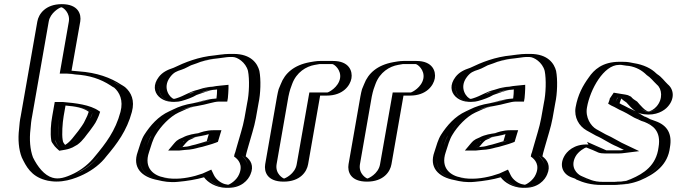

<svg xmlns="http://www.w3.org/2000/svg" viewBox="-20 -842 3265 926"><path d="M427 -299C417 -267 397 -239 380 -215C362 -194 347 -168 324 -152L304 -140C298 -137 292 -135 285 -134C279 -139 275 -144 271 -151C268 -155 262 -163 263 -168C258 -199 261 -246 267 -282L276 -335H278C334 -331 393 -323 427 -299ZM278 -822C233 -822 188 -783 180 -738L100 -282C98 -271 96 -261 95 -251L92 -219C86 -169 90 -118 105 -79C127 -34 156 12 212 28C264 43 321 26 363 3C404 -17 444 -48 471 -84C522 -144 571 -209 596 -301C612 -361 590 -403 561 -428C560 -429 545 -437 544 -438C494 -471 433 -493 352 -498C336 -500 323 -502 306 -502L347 -738C355 -783 323 -822 278 -822ZM281 -350H264L252 -282C243 -227 238 -170 257 -142C262 -133 270 -125 278 -118C290 -120 300 -123 309 -127L331 -140C359 -160 374 -188 391 -207C401 -222 418 -240 427 -263C435 -279 438 -289 444 -306C407 -337 341 -346 281 -350ZM276 -807C313 -807 339 -775 332 -738L288 -487H303C319 -487 332 -485 348 -483C427 -478 487 -456 534 -425C538 -422 549 -416 551 -415C578 -391 595 -355 581 -302C557 -213 510 -152 459 -92C434 -58 397 -29 359 -10C318 10 268 28 219 14C169 0 140 -44 119 -87C105 -123 101 -172 107 -220L110 -252C111 -262 113 -272 115 -282L195 -738C202 -775 239 -807 276 -807ZM444 -306C438 -289 435 -279 427 -263C418 -240 401 -222 391 -207C374 -188 359 -160 331 -140L309 -127C300 -123 290 -120 278 -118C270 -125 262 -133 257 -141C255 -144 248 -153 247 -167C243 -192 246 -247 252 -282L264 -350H281C341 -346 407 -337 444 -306ZM276 -807C239 -807 202 -775 195 -738L115 -282C113 -272 111 -262 110 -252L107 -220C101 -172 105 -123 119 -87C140 -44 169 0 219 14C266 28 319 11 358 -10C397 -31 432 -57 459 -92C510 -152 557 -213 581 -302C595 -355 578 -391 551 -415C549 -416 538 -422 534 -425C487 -456 427 -478 348 -483C331 -484 319 -487 303 -487H288L332 -738C339 -775 313 -807 276 -807ZM262 -171C263 -161 268 -156 271 -151C274 -145 279 -140 285 -134C292 -135 297 -137 304 -140L324 -152C346 -168 361 -192 380 -215C391 -231 405 -247 413 -266C418 -279 422 -285 427 -299C393 -322 335 -331 278 -335H276L267 -282C260 -241 260 -196 262 -171ZM278 -822C323 -822 355 -783 347 -738L306 -502C323 -502 335 -500 352 -498C442 -492 506 -465 561 -428C590 -402 612 -361 596 -301C571 -209 522 -145 471 -84C444 -48 404 -17 363 3C321 24 267 44 212 28C156 12 127 -35 105 -79C90 -118 86 -169 92 -219L95 -251C96 -261 98 -271 100 -282L180 -738C188 -783 233 -822 278 -822ZM284 -350H244L232 -282C225 -245 222 -198 227 -167C227 -157 235 -150 237 -146C242 -139 245 -134 253 -127L266 -115L295 -120C311 -123 321 -127 330 -131L353 -144C381 -164 396 -191 413 -211C423 -226 439 -244 448 -265C455 -279 458 -288 463 -303L457 -307C415 -337 343 -345 284 -350ZM276 -807C285 -806 319 -780 312 -738L268 -487H303C313 -487 325 -485 342 -483C412 -479 465 -461 513 -430C518 -426 527 -421 531 -419C556 -397 576 -359 561 -302C537 -211 489 -149 438 -88C411 -53 374 -24 338 -6C295 15 263 24 233 15C194 4 161 -38 139 -83C125 -120 121 -170 127 -219L130 -251C131 -261 133 -271 135 -282L215 -738C222 -780 267 -806 276 -807ZM296 -333C343 -329 382 -322 408 -303C403 -288 400 -280 392 -265C383 -243 368 -226 358 -211C338 -187 321 -159 294 -143C290 -149 283 -154 282 -169C278 -194 281 -247 287 -282ZM278 -822C198 -822 166 -773 160 -738L80 -282C78 -272 76 -262 75 -252L72 -220C66 -171 70 -121 85 -83C106 -39 130 7 197 26C272 48 345 18 384 -1C427 -22 467 -53 493 -88C544 -148 592 -212 616 -302C631 -358 613 -396 583 -422C580 -425 567 -432 564 -434C514 -467 448 -492 358 -498L325 -501L367 -738C373 -773 358 -822 278 -822Z M1047 -414C1032 -413 1026 -412 1011 -409C991 -409 968 -400 951 -396C937 -392 923 -386 908 -381C888 -369 862 -359 839 -353C767 -334 716 -408 767 -475C786 -500 807 -509 836 -518C892 -543 949 -568 1022 -575C1040 -578 1066 -582 1087 -582H1106C1163 -582 1200 -544 1211 -503C1220 -462 1217 -390 1207 -345L1194 -272C1186 -226 1170 -181 1159 -140L1153 -119C1150 -109 1147 -102 1145 -92C1169 -76 1187 -42 1168 1C1152 39 1103 75 1056 61C1021 54 992 35 978 7C977 8 975 8 974 8L939 18C906 26 870 32 832 35C804 38 777 33 755 28C688 16 635 -28 664 -110C674 -141 682 -172 697 -195C709 -215 723 -230 738 -248C760 -273 787 -296 816 -309L836 -318C864 -331 889 -340 922 -345C958 -353 998 -367 1038 -367H1044C1047 -383 1047 -398 1047 -414ZM1008 -199C1005 -189 1001 -176 998 -165C979 -157 960 -154 939 -147L921 -143C908 -139 890 -134 873 -134C864 -133 853 -132 842 -131H840C847 -140 856 -151 865 -159C865 -160 865 -160 866 -160L888 -170C905 -180 931 -183 952 -187C971 -192 986 -199 1008 -199ZM1048 -429C1033 -428 1026 -426 1012 -424C986 -423 965 -414 949 -410C908 -399 878 -378 838 -367C777 -351 739 -414 779 -467C795 -488 811 -495 840 -504C897 -531 948 -552 1021 -560C1040 -562 1065 -567 1084 -567H1103C1153 -567 1186 -533 1196 -497C1204 -458 1202 -389 1192 -345L1179 -272C1171 -228 1155 -182 1144 -141L1138 -120C1136 -112 1134 -105 1131 -98L1129 -84C1152 -69 1172 -44 1154 -3C1141 28 1100 57 1062 46L1052 44C1025 37 1003 20 992 -1L986 -12L976 -8L937 4C906 12 871 17 833 20C808 23 783 18 761 13C698 2 654 -37 679 -108C689 -140 697 -169 710 -189C737 -231 776 -275 821 -296L841 -305C868 -318 890 -325 922 -330C961 -336 997 -352 1035 -352H1056L1059 -370C1060 -387 1062 -401 1062 -417V-430ZM853 -167 864 -174 883 -183C901 -194 928 -198 951 -202C966 -206 986 -214 1011 -214H1028L1023 -197C1019 -184 1014 -168 1010 -155C987 -146 962 -140 940 -133L923 -129C910 -125 891 -119 871 -119C863 -118 850 -117 840 -116H809L829 -139C835 -146 843 -158 853 -167ZM1048 -429 1062 -430V-417C1062 -401 1060 -387 1059 -370L1056 -352H1035C998 -352 961 -338 923 -330C890 -323 869 -318 841 -305L821 -296C795 -284 769 -263 749 -240C734 -222 720 -207 710 -189C698 -168 689 -141 679 -108C654 -37 697 2 760 13C783 17 807 23 833 20C871 17 906 12 937 4L976 -8L986 -12L992 -1C1003 20 1025 37 1052 44L1062 46C1100 57 1141 28 1154 -3C1172 -44 1152 -69 1129 -84L1131 -98C1134 -105 1136 -112 1138 -120L1144 -141C1155 -182 1171 -228 1179 -272L1192 -345C1202 -389 1204 -458 1196 -497C1186 -533 1153 -567 1103 -567H1084C1066 -567 1041 -563 1022 -560C992 -556 959 -550 932 -542C901 -533 872 -519 840 -504C811 -495 795 -488 779 -467C739 -414 777 -351 838 -367C861 -373 886 -384 904 -395C919 -400 933 -405 949 -410C965 -415 986 -423 1012 -424C1026 -426 1033 -428 1048 -429ZM853 -167C843 -158 835 -146 829 -139L809 -116H840C850 -117 863 -118 871 -119C891 -119 910 -125 923 -129L940 -133C962 -140 987 -146 1010 -155C1014 -168 1019 -184 1023 -197L1028 -214H1011C986 -214 966 -206 951 -202C931 -198 903 -195 883 -183L864 -174ZM1044 -367H1038C996 -367 958 -351 922 -345C889 -340 863 -331 836 -318L816 -309C767 -287 726 -241 697 -195C682 -171 674 -141 664 -110C635 -28 689 16 755 28C778 34 804 38 832 35C870 32 906 26 939 18L978 7C991 33 1020 53 1056 61C1104 74 1152 39 1168 1C1188 -44 1167 -75 1145 -92C1147 -102 1150 -109 1153 -119L1159 -140C1170 -181 1186 -226 1194 -272L1207 -345C1217 -391 1220 -460 1211 -503C1203 -544 1162 -582 1106 -582H1087C1066 -582 1039 -577 1022 -575C950 -569 889 -543 836 -518C807 -509 786 -500 767 -475C733 -431 745 -382 778 -361C816 -337 873 -360 908 -381C942 -392 969 -407 1010 -409C1024 -409 1032 -412 1047 -414C1047 -400 1046 -381 1044 -367ZM873 -134C891 -134 908 -139 921 -143L939 -147C958 -153 979 -158 998 -165C1001 -175 1005 -189 1008 -199C986 -199 971 -192 953 -187C931 -181 906 -180 888 -170L870 -162C858 -154 849 -142 840 -131H842C851 -132 865 -134 873 -134ZM1042 -429C1028 -428 1016 -426 1006 -424C968 -422 945 -412 934 -409C892 -399 870 -380 831 -368C827 -367 822 -365 819 -365C803 -367 759 -416 801 -471C818 -493 831 -498 856 -506C875 -512 895 -525 901 -527C921 -533 939 -541 948 -544C972 -551 1005 -558 1027 -560C1047 -562 1074 -567 1084 -567H1103C1124 -567 1165 -542 1176 -500C1184 -460 1182 -390 1172 -345L1159 -272C1151 -227 1135 -182 1124 -141L1118 -120C1116 -112 1114 -105 1111 -98L1109 -87C1130 -73 1153 -46 1133 -1C1121 28 1088 48 1080 49C1079 49 1076 48 1075 48L1065 46C1046 41 1023 25 1012 3L999 -24L957 -5L922 6C877 18 823 26 772 14C726 6 671 -28 699 -109C709 -140 717 -170 731 -192C755 -233 800 -280 841 -299L861 -308C886 -320 903 -326 932 -331C976 -338 1012 -352 1035 -352H1076L1079 -369C1080 -386 1082 -399 1082 -415V-433ZM832 -163C822 -154 814 -143 807 -135L791 -116H844C853 -117 866 -118 873 -119C902 -120 924 -126 938 -130L956 -134C974 -140 995 -144 1021 -154L1031 -158C1035 -171 1039 -186 1043 -198L1048 -214H1011C973 -214 947 -203 937 -200C920 -197 887 -193 862 -179L844 -171ZM1024 -367C973 -364 936 -348 911 -344C873 -338 843 -328 815 -314L796 -305C743 -281 705 -237 676 -192C662 -170 654 -140 644 -109C618 -36 660 12 743 27C767 33 799 39 838 35C882 31 926 24 964 13C982 38 1021 62 1069 64C1145 68 1178 24 1188 -1C1206 -42 1189 -70 1165 -88C1167 -100 1170 -108 1173 -120L1179 -141C1190 -182 1206 -227 1214 -272L1227 -345C1237 -390 1239 -459 1231 -500C1222 -535 1192 -582 1106 -582H1087C1055 -582 1027 -576 1016 -575C937 -568 871 -541 817 -515C786 -505 763 -493 746 -471C689 -396 767 -331 855 -355C881 -362 908 -372 928 -384C955 -393 992 -408 1012 -409C1018 -409 1022 -410 1027 -411C1027 -397 1026 -381 1024 -367ZM891 -166 909 -174C912 -176 920 -179 922 -180C944 -185 968 -189 987 -195C984 -184 980 -172 977 -161C960 -155 942 -151 923 -145L906 -141C888 -135 876 -134 860 -133C869 -144 879 -157 891 -166Z M1446 -50 1504 -381H1556C1601 -381 1647 -419 1655 -464C1663 -509 1631 -548 1586 -548H1524C1513 -548 1501 -546 1486 -543C1425 -532 1376 -496 1354 -438L1345 -413C1342 -403 1339 -391 1336 -376L1279 -50C1271 -4 1302 34 1348 34C1394 34 1438 -4 1446 -50ZM1431 -50 1492 -396H1559C1596 -396 1634 -428 1640 -464C1646 -500 1619 -533 1583 -533H1521C1512 -533 1500 -531 1486 -528C1430 -518 1388 -487 1368 -435L1359 -411C1357 -403 1353 -390 1351 -376L1294 -50C1287 -12 1313 19 1350 19C1387 19 1424 -12 1431 -50ZM1431 -50C1424 -12 1387 19 1350 19C1313 19 1287 -12 1294 -50L1351 -376C1353 -390 1357 -403 1359 -411L1368 -435C1388 -487 1430 -518 1486 -528C1500 -531 1512 -533 1521 -533H1583C1619 -533 1646 -500 1640 -464C1634 -428 1596 -396 1559 -396H1492ZM1446 -50C1438 -4 1394 34 1348 34C1302 34 1271 -4 1279 -50L1336 -376C1339 -391 1342 -404 1345 -413L1354 -438C1376 -496 1425 -532 1486 -543C1500 -546 1512 -548 1524 -548H1586C1631 -548 1663 -509 1655 -464C1647 -419 1601 -381 1556 -381H1504ZM1411 -50C1403 -2 1353 19 1350 19C1347 19 1306 -2 1314 -50L1371 -376C1374 -390 1377 -403 1380 -412L1389 -437C1410 -494 1457 -522 1498 -529C1508 -531 1519 -533 1521 -533H1583C1592 -532 1627 -505 1620 -464C1612 -421 1566 -397 1559 -396H1472ZM1466 -50 1524 -381H1556C1635 -381 1669 -430 1675 -464C1681 -498 1665 -548 1586 -548H1524C1503 -548 1487 -544 1474 -542C1398 -528 1354 -489 1334 -436L1324 -412C1321 -403 1319 -390 1316 -376L1259 -50C1253 -14 1268 34 1348 34C1428 34 1460 -14 1466 -50Z M1848 -50 1906 -381H1958C2003 -381 2049 -419 2057 -464C2065 -509 2033 -548 1988 -548H1926C1915 -548 1903 -546 1888 -543C1827 -532 1778 -496 1756 -438L1747 -413C1744 -403 1741 -391 1738 -376L1681 -50C1673 -4 1704 34 1750 34C1796 34 1840 -4 1848 -50ZM1833 -50 1894 -396H1961C1998 -396 2036 -428 2042 -464C2048 -500 2021 -533 1985 -533H1923C1914 -533 1902 -531 1888 -528C1832 -518 1790 -487 1770 -435L1761 -411C1759 -403 1755 -390 1753 -376L1696 -50C1689 -12 1715 19 1752 19C1789 19 1826 -12 1833 -50ZM1833 -50C1826 -12 1789 19 1752 19C1715 19 1689 -12 1696 -50L1753 -376C1755 -390 1759 -403 1761 -411L1770 -435C1790 -487 1832 -518 1888 -528C1902 -531 1914 -533 1923 -533H1985C2021 -533 2048 -500 2042 -464C2036 -428 1998 -396 1961 -396H1894ZM1848 -50C1840 -4 1796 34 1750 34C1704 34 1673 -4 1681 -50L1738 -376C1741 -391 1744 -404 1747 -413L1756 -438C1778 -496 1827 -532 1888 -543C1902 -546 1914 -548 1926 -548H1988C2033 -548 2065 -509 2057 -464C2049 -419 2003 -381 1958 -381H1906ZM1813 -50C1805 -2 1755 19 1752 19C1749 19 1708 -2 1716 -50L1773 -376C1776 -390 1779 -403 1782 -412L1791 -437C1812 -494 1859 -522 1900 -529C1910 -531 1921 -533 1923 -533H1985C1994 -532 2029 -505 2022 -464C2014 -421 1968 -397 1961 -396H1874ZM1868 -50 1926 -381H1958C2037 -381 2071 -430 2077 -464C2083 -498 2067 -548 1988 -548H1926C1905 -548 1889 -544 1876 -542C1800 -528 1756 -489 1736 -436L1726 -412C1723 -403 1721 -390 1718 -376L1661 -50C1655 -14 1670 34 1750 34C1830 34 1862 -14 1868 -50Z M2478 -414C2463 -413 2457 -412 2442 -409C2422 -409 2399 -400 2382 -396C2368 -392 2354 -386 2339 -381C2319 -369 2293 -359 2270 -353C2198 -334 2147 -408 2198 -475C2217 -500 2238 -509 2267 -518C2323 -543 2380 -568 2453 -575C2471 -578 2497 -582 2518 -582H2537C2594 -582 2631 -544 2642 -503C2651 -462 2648 -390 2638 -345L2625 -272C2617 -226 2601 -181 2590 -140L2584 -119C2581 -109 2578 -102 2576 -92C2600 -76 2618 -42 2599 1C2583 39 2534 75 2487 61C2452 54 2423 35 2409 7C2408 8 2406 8 2405 8L2370 18C2337 26 2301 32 2263 35C2235 38 2208 33 2186 28C2119 16 2066 -28 2095 -110C2105 -141 2113 -172 2128 -195C2140 -215 2154 -230 2169 -248C2191 -273 2218 -296 2247 -309L2267 -318C2295 -331 2320 -340 2353 -345C2389 -353 2429 -367 2469 -367H2475C2478 -383 2478 -398 2478 -414ZM2439 -199C2436 -189 2432 -176 2429 -165C2410 -157 2391 -154 2370 -147L2352 -143C2339 -139 2321 -134 2304 -134C2295 -133 2284 -132 2273 -131H2271C2278 -140 2287 -151 2296 -159C2296 -160 2296 -160 2297 -160L2319 -170C2336 -180 2362 -183 2383 -187C2402 -192 2417 -199 2439 -199ZM2479 -429C2464 -428 2457 -426 2443 -424C2417 -423 2396 -414 2380 -410C2339 -399 2309 -378 2269 -367C2208 -351 2170 -414 2210 -467C2226 -488 2242 -495 2271 -504C2328 -531 2379 -552 2452 -560C2471 -562 2496 -567 2515 -567H2534C2584 -567 2617 -533 2627 -497C2635 -458 2633 -389 2623 -345L2610 -272C2602 -228 2586 -182 2575 -141L2569 -120C2567 -112 2565 -105 2562 -98L2560 -84C2583 -69 2603 -44 2585 -3C2572 28 2531 57 2493 46L2483 44C2456 37 2434 20 2423 -1L2417 -12L2407 -8L2368 4C2337 12 2302 17 2264 20C2239 23 2214 18 2192 13C2129 2 2085 -37 2110 -108C2120 -140 2128 -169 2141 -189C2168 -231 2207 -275 2252 -296L2272 -305C2299 -318 2321 -325 2353 -330C2392 -336 2428 -352 2466 -352H2487L2490 -370C2491 -387 2493 -401 2493 -417V-430ZM2284 -167 2295 -174 2314 -183C2332 -194 2359 -198 2382 -202C2397 -206 2417 -214 2442 -214H2459L2454 -197C2450 -184 2445 -168 2441 -155C2418 -146 2393 -140 2371 -133L2354 -129C2341 -125 2322 -119 2302 -119C2294 -118 2281 -117 2271 -116H2240L2260 -139C2266 -146 2274 -158 2284 -167ZM2479 -429 2493 -430V-417C2493 -401 2491 -387 2490 -370L2487 -352H2466C2429 -352 2392 -338 2354 -330C2321 -323 2300 -318 2272 -305L2252 -296C2226 -284 2200 -263 2180 -240C2165 -222 2151 -207 2141 -189C2129 -168 2120 -141 2110 -108C2085 -37 2128 2 2191 13C2214 17 2238 23 2264 20C2302 17 2337 12 2368 4L2407 -8L2417 -12L2423 -1C2434 20 2456 37 2483 44L2493 46C2531 57 2572 28 2585 -3C2603 -44 2583 -69 2560 -84L2562 -98C2565 -105 2567 -112 2569 -120L2575 -141C2586 -182 2602 -228 2610 -272L2623 -345C2633 -389 2635 -458 2627 -497C2617 -533 2584 -567 2534 -567H2515C2497 -567 2472 -563 2453 -560C2423 -556 2390 -550 2363 -542C2332 -533 2303 -519 2271 -504C2242 -495 2226 -488 2210 -467C2170 -414 2208 -351 2269 -367C2292 -373 2317 -384 2335 -395C2350 -400 2364 -405 2380 -410C2396 -415 2417 -423 2443 -424C2457 -426 2464 -428 2479 -429ZM2284 -167C2274 -158 2266 -146 2260 -139L2240 -116H2271C2281 -117 2294 -118 2302 -119C2322 -119 2341 -125 2354 -129L2371 -133C2393 -140 2418 -146 2441 -155C2445 -168 2450 -184 2454 -197L2459 -214H2442C2417 -214 2397 -206 2382 -202C2362 -198 2334 -195 2314 -183L2295 -174ZM2475 -367H2469C2427 -367 2389 -351 2353 -345C2320 -340 2294 -331 2267 -318L2247 -309C2198 -287 2157 -241 2128 -195C2113 -171 2105 -141 2095 -110C2066 -28 2120 16 2186 28C2209 34 2235 38 2263 35C2301 32 2337 26 2370 18L2409 7C2422 33 2451 53 2487 61C2535 74 2583 39 2599 1C2619 -44 2598 -75 2576 -92C2578 -102 2581 -109 2584 -119L2590 -140C2601 -181 2617 -226 2625 -272L2638 -345C2648 -391 2651 -460 2642 -503C2634 -544 2593 -582 2537 -582H2518C2497 -582 2470 -577 2453 -575C2381 -569 2320 -543 2267 -518C2238 -509 2217 -500 2198 -475C2164 -431 2176 -382 2209 -361C2247 -337 2304 -360 2339 -381C2373 -392 2400 -407 2441 -409C2455 -409 2463 -412 2478 -414C2478 -400 2477 -381 2475 -367ZM2304 -134C2322 -134 2339 -139 2352 -143L2370 -147C2389 -153 2410 -158 2429 -165C2432 -175 2436 -189 2439 -199C2417 -199 2402 -192 2384 -187C2362 -181 2337 -180 2319 -170L2301 -162C2289 -154 2280 -142 2271 -131H2273C2282 -132 2296 -134 2304 -134ZM2473 -429C2459 -428 2447 -426 2437 -424C2399 -422 2376 -412 2365 -409C2323 -399 2301 -380 2262 -368C2258 -367 2253 -365 2250 -365C2234 -367 2190 -416 2232 -471C2249 -493 2262 -498 2287 -506C2306 -512 2326 -525 2332 -527C2352 -533 2370 -541 2379 -544C2403 -551 2436 -558 2458 -560C2478 -562 2505 -567 2515 -567H2534C2555 -567 2596 -542 2607 -500C2615 -460 2613 -390 2603 -345L2590 -272C2582 -227 2566 -182 2555 -141L2549 -120C2547 -112 2545 -105 2542 -98L2540 -87C2561 -73 2584 -46 2564 -1C2552 28 2519 48 2511 49C2510 49 2507 48 2506 48L2496 46C2477 41 2454 25 2443 3L2430 -24L2388 -5L2353 6C2308 18 2254 26 2203 14C2157 6 2102 -28 2130 -109C2140 -140 2148 -170 2162 -192C2186 -233 2231 -280 2272 -299L2292 -308C2317 -320 2334 -326 2363 -331C2407 -338 2443 -352 2466 -352H2507L2510 -369C2511 -386 2513 -399 2513 -415V-433ZM2263 -163C2253 -154 2245 -143 2238 -135L2222 -116H2275C2284 -117 2297 -118 2304 -119C2333 -120 2355 -126 2369 -130L2387 -134C2405 -140 2426 -144 2452 -154L2462 -158C2466 -171 2470 -186 2474 -198L2479 -214H2442C2404 -214 2378 -203 2368 -200C2351 -197 2318 -193 2293 -179L2275 -171ZM2455 -367C2404 -364 2367 -348 2342 -344C2304 -338 2274 -328 2246 -314L2227 -305C2174 -281 2136 -237 2107 -192C2093 -170 2085 -140 2075 -109C2049 -36 2091 12 2174 27C2198 33 2230 39 2269 35C2313 31 2357 24 2395 13C2413 38 2452 62 2500 64C2576 68 2609 24 2619 -1C2637 -42 2620 -70 2596 -88C2598 -100 2601 -108 2604 -120L2610 -141C2621 -182 2637 -227 2645 -272L2658 -345C2668 -390 2670 -459 2662 -500C2653 -535 2623 -582 2537 -582H2518C2486 -582 2458 -576 2447 -575C2368 -568 2302 -541 2248 -515C2217 -505 2194 -493 2177 -471C2120 -396 2198 -331 2286 -355C2312 -362 2339 -372 2359 -384C2386 -393 2423 -408 2443 -409C2449 -409 2453 -410 2458 -411C2458 -397 2457 -381 2455 -367ZM2322 -166 2340 -174C2343 -176 2351 -179 2353 -180C2375 -185 2399 -189 2418 -195C2415 -184 2411 -172 2408 -161C2391 -155 2373 -151 2354 -145L2337 -141C2319 -135 2307 -134 2291 -133C2300 -144 2310 -157 2322 -166Z M2980 -544H2968C2911 -544 2868 -513 2841 -473C2811 -432 2787 -388 2776 -324C2767 -272 2795 -228 2828 -209L2873 -184C2881 -180 2889 -176 2898 -172C2924 -159 2946 -143 2974 -132L2999 -120L2983 -118C2978 -117 2974 -117 2970 -117H2898C2893 -117 2887 -120 2882 -122C2881 -122 2880 -122 2879 -123C2866 -130 2850 -136 2836 -141C2788 -158 2739 -124 2721 -88C2695 -38 2721 6 2755 17C2791 34 2825 50 2881 50H2943C2952 50 2962 49 2972 48C3003 45 3018 43 3048 31C3116 2 3180 -41 3191 -131C3203 -199 3175 -245 3125 -260C3121 -261 3117 -263 3113 -265L3099 -270L3084 -277C3079 -280 3074 -282 3068 -284C3045 -299 3021 -312 2994 -324L2970 -336C2963 -339 2956 -343 2949 -347C2951 -353 2952 -359 2955 -364V-365L2962 -375C2970 -374 2975 -373 2982 -371C2986 -371 2990 -368 2993 -367C3000 -358 3011 -351 3022 -344C3033 -331 3046 -314 3060 -305C3095 -276 3149 -290 3179 -324C3215 -364 3211 -416 3181 -440C3163 -457 3153 -474 3130 -488C3104 -514 3071 -532 3024 -539C3011 -539 2992 -544 2980 -544ZM2977 -529C2985 -529 3005 -524 3020 -524C3060 -518 3092 -502 3113 -482C3116 -479 3117 -477 3120 -475C3141 -462 3149 -447 3169 -428C3193 -408 3198 -366 3168 -333C3143 -305 3100 -293 3071 -317C3059 -327 3045 -342 3033 -356C3020 -363 3011 -371 3003 -380C2999 -381 2996 -385 2987 -386C2981 -387 2975 -389 2967 -390L2956 -391L2941 -369C2940 -366 2939 -361 2939 -361C2937 -356 2936 -353 2935 -349L2931 -339C2941 -333 2952 -327 2962 -322L2986 -310C3012 -299 3035 -285 3058 -271C3063 -268 3070 -266 3075 -263L3091 -256L3105 -251C3110 -249 3114 -248 3118 -246C3161 -231 3187 -196 3176 -131C3166 -49 3111 -11 3044 17C3012 30 2985 35 2946 35H2884C2843 35 2814 26 2789 15C2778 7 2769 6 2763 3C2736 -6 2713 -43 2734 -84C2749 -113 2790 -141 2829 -127C2844 -122 2863 -112 2875 -107C2882 -104 2886 -102 2895 -102H2967C2972 -102 2977 -102 2982 -103L3053 -112L2982 -146C2956 -156 2935 -172 2907 -186C2898 -190 2889 -194 2882 -198L2837 -222C2808 -239 2783 -279 2791 -324C2802 -385 2824 -426 2853 -466C2878 -503 2914 -529 2965 -529ZM2977 -529H2965C2914 -529 2878 -503 2853 -466C2824 -426 2802 -385 2791 -324C2783 -279 2808 -239 2837 -222L2882 -198C2889 -194 2898 -190 2907 -186C2935 -172 2956 -156 2982 -146L3053 -112L2982 -103C2977 -102 2972 -102 2967 -102H2895C2886 -102 2882 -104 2875 -107C2863 -113 2844 -122 2829 -127C2790 -141 2749 -113 2734 -84C2713 -43 2736 -6 2763 3C2800 20 2830 35 2884 35H2946C2954 35 2962 34 2972 33C3003 29 3015 29 3044 17C3111 -11 3166 -49 3176 -131C3187 -193 3162 -233 3118 -246C3113 -247 3111 -248 3105 -251L3091 -256L3075 -263C3070 -266 3065 -268 3059 -270C3036 -285 3013 -299 2986 -310L2962 -322C2952 -327 2941 -333 2931 -339L2935 -349C2937 -356 2939 -360 2941 -369L2956 -391L2967 -390C2975 -389 2981 -387 2987 -386C2996 -385 2999 -381 3003 -380C3011 -371 3020 -363 3033 -356C3044 -342 3058 -326 3070 -318C3099 -294 3143 -305 3168 -333C3198 -366 3193 -408 3169 -428C3150 -447 3141 -463 3121 -475C3118 -477 3116 -479 3113 -482C3092 -502 3060 -518 3020 -524C3005 -524 2985 -529 2977 -529ZM2949 -347C2956 -343 2963 -339 2970 -336L2994 -324C3020 -313 3045 -299 3068 -284C3071 -282 3075 -282 3084 -277L3099 -270L3113 -265C3118 -263 3121 -261 3125 -260C3173 -243 3203 -202 3191 -131C3180 -41 3117 2 3048 31C3014 45 2983 50 2943 50H2881C2825 50 2791 32 2755 17C2723 6 2695 -37 2721 -88C2739 -124 2788 -158 2836 -141C2851 -136 2861 -132 2875 -125C2882 -122 2891 -117 2898 -117H2970C2974 -117 2978 -117 2983 -118L2999 -120L2974 -132C2947 -143 2924 -159 2898 -172C2889 -176 2881 -180 2873 -184L2828 -209C2795 -228 2767 -272 2776 -324C2787 -387 2811 -431 2841 -473C2868 -513 2911 -544 2968 -544H2980C2992 -544 3010 -539 3024 -539C3067 -533 3101 -515 3124 -493C3127 -491 3127 -490 3130 -488C3152 -475 3162 -458 3181 -440C3209 -416 3216 -365 3179 -324C3149 -290 3095 -276 3060 -305C3047 -315 3035 -328 3022 -344C3012 -350 3001 -358 2993 -367C2986 -371 2971 -374 2962 -375C2957 -367 2952 -358 2949 -347ZM2913 -342C2922 -336 2933 -330 2943 -326L2967 -313C2992 -302 3015 -289 3038 -275C3043 -272 3050 -270 3056 -267L3073 -259L3088 -254C3127 -238 3170 -211 3156 -131C3145 -44 3085 -5 3024 21C2997 32 2995 31 2967 33C2960 34 2951 35 2946 35H2884C2845 35 2820 23 2782 6C2765 -2 2728 -34 2755 -86C2769 -113 2802 -130 2807 -131C2807 -131 2809 -130 2812 -129C2829 -123 2846 -115 2860 -109C2862 -108 2871 -102 2895 -102H2967C2975 -102 2984 -103 2991 -104L3063 -113L3000 -143C2973 -154 2934 -180 2901 -194L2856 -219C2830 -234 2802 -275 2811 -324C2826 -411 2892 -529 2965 -529H2976C2981 -529 2996 -525 3014 -524C3049 -518 3076 -503 3099 -480C3118 -468 3129 -452 3149 -433C3172 -414 3179 -365 3146 -328C3134 -314 3118 -307 3111 -305C3095 -301 3066 -337 3053 -352C3040 -360 3031 -366 3023 -376C3014 -379 3014 -383 2995 -386C2993 -386 2985 -388 2976 -389L2940 -395L2921 -367C2920 -359 2916 -350 2913 -342ZM3056 -299C3064 -295 3074 -293 3086 -291C3144 -283 3184 -308 3201 -328C3234 -365 3231 -410 3201 -435C3183 -452 3173 -469 3150 -484C3147 -486 3148 -485 3145 -488C3122 -511 3086 -530 3034 -538C3019 -540 3015 -544 2980 -544H2968C2884 -544 2844 -504 2820 -469C2791 -429 2767 -386 2756 -324C2748 -276 2772 -234 2809 -213L2854 -188C2891 -172 2917 -151 2956 -135L2989 -119L2974 -117H2904C2893 -122 2881 -127 2870 -132L2811 -158L2818 -145C2748 -149 2712 -110 2700 -86C2677 -42 2695 -1 2738 14C2752 20 2751 17 2760 24C2793 39 2832 50 2881 50H2943C2990 50 3029 43 3067 28C3140 -3 3201 -47 3211 -131C3223 -197 3198 -238 3141 -258C3138 -259 3135 -260 3130 -262L3116 -267L3103 -274C3093 -279 3089 -280 3088 -280C3078 -286 3067 -293 3056 -299ZM2976 -367C2981 -362 2993 -353 3001 -348C3016 -331 3029 -316 3046 -305C3035 -311 3023 -316 3012 -321L2989 -333C2982 -336 2974 -340 2968 -344C2970 -352 2974 -358 2976 -367Z"/></svg>

Font: Blanket
Style: Black
Weight: 900
Foundry: Cannot Into Space Fonts
Version: Version 0.9